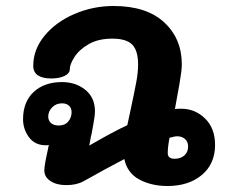

<svg xmlns="http://www.w3.org/2000/svg" viewBox="-20 -618 765 641"><path d="M698 -134Q698 -71 654 -34Q610 3 539 3Q486 3 445.5 -18.5Q405 -40 395 -87Q323 -49 288 -29L259 -13Q236 0 201 0Q169 0 148.5 -13.5Q128 -27 128 -49Q128 -65 138 -110L143 -134Q140 -133 133 -133Q97 -133 77 -159.5Q57 -186 57 -220Q57 -278 92.5 -311Q128 -344 187 -344Q233 -344 265 -318Q297 -292 297 -247Q297 -232 292 -205.5Q287 -179 286 -172Q283 -161 281.5 -151Q280 -141 278 -132Q359 -179 405 -200L416 -251Q429 -312 435 -344Q441 -376 441 -403Q441 -449 421.5 -469Q402 -489 355 -489Q308 -489 276 -470.5Q244 -452 228.5 -427.5Q213 -403 213 -387Q213 -373 195.5 -364.5Q178 -356 151 -356Q122 -356 106.5 -366.5Q91 -377 91 -398Q91 -453 129 -499Q167 -545 229 -571.5Q291 -598 359 -598Q469 -598 528 -543.5Q587 -489 587 -403Q587 -383 579.5 -340Q572 -297 564 -254Q571 -255 585 -255Q631 -255 664.5 -222.5Q698 -190 698 -134ZM219 -243Q219 -257 210.5 -265Q202 -273 187 -273Q167 -273 154 -259.5Q141 -246 141 -229Q141 -216 150 -207.5Q159 -199 176 -199Q197 -199 208 -212.5Q219 -226 219 -243ZM608 -129Q608 -145 597.5 -154Q587 -163 572 -163Q563 -163 546 -158Q540 -127 540 -107Q540 -88 563 -88Q583 -88 595.5 -99Q608 -110 608 -129Z"/></svg>

Font: Mali
Style: Bold Italic
Weight: 700
Italic angle: -10°
Version: Version 1.000; ttfautohint (v1.6)